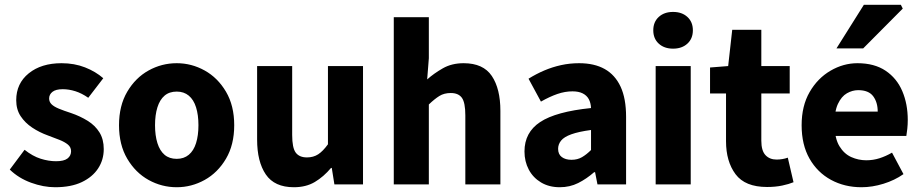

<svg xmlns="http://www.w3.org/2000/svg" viewBox="-20 -773 3863 805"><path d="M211 12Q162 12 110 -7Q58 -26 21 -62L83 -145Q117 -118 150.5 -107.5Q184 -97 215 -97Q248 -97 263 -108.5Q278 -120 278 -139Q278 -156 264.5 -167Q251 -178 229.5 -186.5Q208 -195 181 -205Q145 -218 115 -238Q85 -258 66.5 -286Q48 -314 48 -353Q48 -423 100.5 -465.5Q153 -508 238 -508Q292 -508 336.5 -490.5Q381 -473 413 -445L350 -363Q323 -382 296 -390.5Q269 -399 243 -399Q214 -399 200 -388Q186 -377 186 -360Q186 -346 196 -336Q206 -326 226.5 -317.5Q247 -309 278 -299Q316 -286 347.5 -266.5Q379 -247 397 -218Q415 -189 415 -148Q415 -103 391.5 -67Q368 -31 323 -9.5Q278 12 211 12Z M721 12Q658 12 603 -18.5Q548 -49 513.5 -107.5Q479 -166 479 -248Q479 -330 513.5 -388.5Q548 -447 603 -477.5Q658 -508 721 -508Q783 -508 838 -477.5Q893 -447 927.5 -388.5Q962 -330 962 -248Q962 -166 927.5 -107.5Q893 -49 838 -18.5Q783 12 721 12ZM721 -107Q751 -107 771.5 -124Q792 -141 802 -173Q812 -205 812 -248Q812 -291 802 -323Q792 -355 771.5 -372Q751 -389 721 -389Q690 -389 670 -372Q650 -355 640 -323Q630 -291 630 -248Q630 -205 640 -173Q650 -141 670 -124Q690 -107 721 -107Z M1212 12Q1131 12 1094.5 -41.5Q1058 -95 1058 -188V-496H1205V-207Q1205 -153 1220 -133Q1235 -113 1267 -113Q1294 -113 1314 -126Q1334 -139 1355 -168V-496H1502V0H1382L1371 -69H1368Q1337 -32 1300 -10Q1263 12 1212 12Z M1631 0V-701H1778V-529L1771 -440Q1799 -465 1836.5 -486.5Q1874 -508 1924 -508Q2006 -508 2042 -454.5Q2078 -401 2078 -308V0H1931V-289Q1931 -343 1916.5 -363Q1902 -383 1870 -383Q1842 -383 1822 -370.5Q1802 -358 1778 -335V0Z M2327 12Q2282 12 2248.5 -8Q2215 -28 2197 -62Q2179 -96 2179 -138Q2179 -218 2245 -261.5Q2311 -305 2458 -320Q2457 -342 2448.5 -357.5Q2440 -373 2423 -381.5Q2406 -390 2380 -390Q2349 -390 2317 -379Q2285 -368 2248 -347L2196 -443Q2228 -463 2262 -477.5Q2296 -492 2332.5 -500Q2369 -508 2408 -508Q2472 -508 2515.5 -483.5Q2559 -459 2582 -409.5Q2605 -360 2605 -283V0H2485L2475 -51H2471Q2439 -23 2404 -5.5Q2369 12 2327 12ZM2376 -103Q2401 -103 2420 -114Q2439 -125 2458 -144V-228Q2406 -221 2375.5 -210Q2345 -199 2332.5 -183.5Q2320 -168 2320 -149Q2320 -126 2335.5 -114.5Q2351 -103 2376 -103Z M2729 0V-496H2876V0ZM2802 -569Q2765 -569 2742 -590Q2719 -611 2719 -646Q2719 -681 2742 -702Q2765 -723 2802 -723Q2839 -723 2862 -702Q2885 -681 2885 -646Q2885 -611 2862 -590Q2839 -569 2802 -569Z M3196 11Q3104 11 3064 -42.5Q3024 -96 3024 -181V-381H2957V-490L3033 -496L3050 -648H3172V-496H3291V-381H3172V-183Q3172 -141 3189.5 -122.5Q3207 -104 3236 -104Q3248 -104 3260 -106Q3272 -108 3283 -112L3307 -9Q3288 -1 3259.5 5Q3231 11 3196 11Z M3592 12Q3521 12 3464 -19Q3407 -50 3374 -108Q3341 -166 3341 -248Q3341 -329 3374.5 -387Q3408 -445 3462 -476.5Q3516 -508 3575 -508Q3646 -508 3693 -476.5Q3740 -445 3763 -391Q3786 -337 3786 -270Q3786 -251 3784 -232.5Q3782 -214 3780 -203H3455L3453 -305H3660Q3660 -344 3641 -369.5Q3622 -395 3578 -395Q3554 -395 3531 -382Q3508 -369 3493 -337Q3478 -305 3479 -248Q3480 -192 3499.5 -160Q3519 -128 3549 -114.5Q3579 -101 3612 -101Q3641 -101 3667.5 -109.5Q3694 -118 3720 -133L3768 -43Q3731 -17 3684 -2.5Q3637 12 3592 12ZM3487 -570 3602 -753H3757L3765 -737L3599 -570Z"/></svg>

Font: Source Sans 3
Style: Bold
Weight: 700
Designer: Paul D. Hunt
Foundry: Adobe
Version: Version 3.052;hotconv 1.1.0;makeotfexe 2.6.0